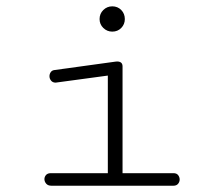

<svg xmlns="http://www.w3.org/2000/svg" viewBox="-20 -592 645 612"><path d="M337.9 -491.2Q321.3 -491.2 309.3 -502.9Q297.4 -514.6 297.4 -531.2Q297.4 -548.3 309.3 -560.1Q321.3 -571.8 337.9 -571.8Q355 -571.8 366.5 -560.1Q377.9 -548.3 377.9 -531.2Q377.9 -514.6 366.5 -502.9Q355 -491.2 337.9 -491.2ZM144 0Q132.8 0 127.2 -6.6Q121.6 -13.2 121.6 -21Q121.6 -28.3 126.7 -34.2Q131.8 -40 142.1 -40H323.7V-351.1L161.1 -329.1Q160.2 -329.1 159.4 -328.9Q158.7 -328.6 157.7 -328.6Q147.9 -328.6 142.8 -335Q137.7 -341.3 137.7 -349.1Q137.7 -356 141.6 -361.8Q145.5 -367.7 153.3 -368.7L347.7 -395.5Q349.1 -396 353 -396Q370.6 -396 370.6 -380.4V-40H533.2Q543 -40 547.9 -33.7Q552.7 -27.3 552.7 -20Q552.7 -12.2 547.6 -6.1Q542.5 0 532.7 0Z"/></svg>

Font: Cutive Mono
Style: Regular
Weight: 400
Designer: Vernon Adams
Foundry: Vernon Adams
Version: Version 1.110; ttfautohint (v1.8.4.7-5d5b)